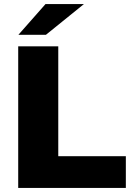

<svg xmlns="http://www.w3.org/2000/svg" viewBox="-20 -929 650 949"><path d="M70 -700H268V-157H602V0H70ZM205 -909H395L207 -757H71Z"/></svg>

Font: Idrija
Style: Regular
Weight: 800
Designer: Julieta Ulanovsky
Foundry: Julieta Ulanovsky
Version: Version 7.200